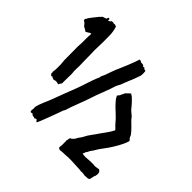

<svg xmlns="http://www.w3.org/2000/svg" viewBox="-187 -956 1153 1153"><g transform="rotate(45 389.5 -379.0)"><path d="M494.1 -678.7Q494.1 -673.8 494.1 -667Q494.1 -660.2 492.2 -654.3Q490.2 -648.4 486.8 -638.7Q483.4 -628.9 479.5 -618.7Q475.6 -608.4 471.7 -598.6Q467.8 -588.9 464.8 -583Q459 -570.3 454.6 -557.1Q450.2 -543.9 445.3 -532.2Q443.4 -527.3 439.9 -522.5Q436.5 -517.6 434.6 -512.7Q429.7 -502.9 426.8 -492.2Q423.8 -481.4 419.9 -470.7Q409.2 -440.4 397.5 -411.1Q385.7 -381.8 376 -350.6Q362.3 -309.6 346.7 -270Q331.1 -230.5 318.4 -189.5Q316.4 -186.5 314.9 -183.6Q313.5 -180.7 311.5 -177.7Q309.6 -170.9 300.8 -147Q292 -123 281.7 -95.7Q271.5 -68.4 262.2 -44.9Q252.9 -21.5 249 -15.6Q244.1 -16.6 241.7 -21Q239.3 -25.4 235.4 -28.3Q229.5 -28.3 221.7 -22.5Q215.8 -27.3 208 -26.9Q200.2 -26.4 196.3 -35.2Q192.4 -35.2 189 -34.2Q185.5 -33.2 181.6 -33.2Q176.8 -36.1 176.3 -39.1Q175.8 -42 175.8 -44.9Q175.8 -49.8 176.8 -53.7Q177.7 -57.6 177.7 -61.5Q177.7 -64.5 177.2 -67.4Q176.8 -70.3 176.8 -72.3Q177.7 -82 182.6 -96.2Q187.5 -110.4 194.3 -126.5Q201.2 -142.6 207.5 -157.2Q213.9 -171.9 216.8 -180.7Q231.4 -219.7 245.6 -257.3Q259.8 -294.9 274.4 -332Q286.1 -363.3 296.4 -396Q306.6 -428.7 319.3 -460Q322.3 -465.8 324.7 -471.7Q327.1 -477.5 327.1 -485.4Q335 -499 340.3 -514.2Q345.7 -529.3 350.6 -543.9Q356.4 -559.6 361.8 -573.7Q367.2 -587.9 374 -601.6Q382.8 -623 392.1 -644.5Q401.4 -666 409.2 -688.5L419.9 -719.7Q431.6 -719.7 438.5 -712.9Q445.3 -712.9 449.2 -712.9Q459 -712.9 463.9 -704.1Q478.5 -707 478 -702.1Q477.5 -697.3 483.4 -697.3Q492.2 -700.2 493.2 -690.9Q494.1 -681.6 494.1 -678.7ZM177.7 -268.6Q162.1 -273.4 154.8 -272.5Q147.5 -271.5 139.6 -268.6Q129.9 -272.5 128.9 -271.5Q122.1 -278.3 120.1 -276.4Q118.2 -274.4 113.3 -274.4L103.5 -285.2Q103.5 -288.1 104 -292Q104.5 -295.9 102.5 -298.8Q105.5 -314.5 105.5 -330.6Q105.5 -346.7 105.5 -363.3Q105.5 -371.1 104 -379.9Q102.5 -388.7 102.5 -397.5Q102.5 -425.8 102.1 -454.6Q101.6 -483.4 101.6 -512.7Q101.6 -520.5 102.5 -528.3Q103.5 -536.1 103.5 -543.9Q103.5 -564.5 103.5 -584Q103.5 -603.5 105.5 -624Q91.8 -622.1 90.8 -618.2Q85.9 -616.2 81.5 -612.8Q77.1 -609.4 72.3 -607.4Q58.6 -616.2 53.2 -619.1Q47.9 -622.1 43 -624Q41 -628.9 36.6 -632.3Q32.2 -635.7 30.3 -640.6Q25.4 -642.6 20 -647Q14.6 -651.4 14.6 -656.2Q14.6 -661.1 19 -664.6Q23.4 -668 23.4 -673.8Q33.2 -687.5 43.5 -700.2Q53.7 -712.9 64.5 -726.6Q69.3 -731.4 73.2 -735.4Q77.1 -739.3 81.1 -744.1Q95.7 -748 106.4 -752.9Q106.4 -758.8 109.4 -764.6Q117.2 -765.6 120.1 -762.7Q120.1 -758.8 119.6 -755.9Q119.1 -752.9 121.1 -751Q131.8 -754.9 133.8 -757.8Q135.7 -760.7 137.7 -763.7Q145.5 -764.6 150.4 -764.6Q161.1 -760.7 160.2 -762.2Q159.2 -763.7 163.1 -763.7Q168 -763.7 170.9 -761.7Q173.8 -759.8 178.7 -759.8Q189.5 -726.6 189.9 -697.3Q190.4 -668 190.4 -638.7Q190.4 -621.1 189.5 -602.5Q188.5 -584 188.5 -565.4Q188.5 -558.6 189 -552.2Q189.5 -545.9 189.5 -539.1Q189.5 -521.5 189.9 -504.4Q190.4 -487.3 190.4 -470.7Q190.4 -460.9 190.9 -452.1Q191.4 -443.4 191.4 -433.6Q191.4 -422.9 190.4 -412.6Q189.5 -402.3 190.4 -391.6Q190.4 -386.7 191.4 -380.9Q192.4 -375 192.4 -370.1Q192.4 -356.4 191.9 -343.8Q191.4 -331.1 191.4 -317.4V-288.1Q182.6 -278.3 182.1 -274.9Q181.6 -271.5 178.7 -268.6ZM725.6 -70.3Q725.6 -67.4 726.6 -64.9Q727.5 -62.5 728.5 -58.6Q727.5 -53.7 727.1 -45.4Q726.6 -37.1 722.7 -32.2Q721.7 -24.4 719.2 -17.1Q716.8 -9.8 715.8 -2Q713.9 1 711.4 2Q709 2.9 706.1 4.9Q699.2 4.9 692.9 5.9Q686.5 6.8 678.7 6.8Q673.8 6.8 669.4 5.4Q665 3.9 660.2 3.9Q654.3 3.9 647.5 4.4Q640.6 4.9 634.8 2.9Q629.9 2.9 626 2.4Q622.1 2 617.2 2Q600.6 2 585.9 0.5Q571.3 -1 554.7 -1Q545.9 0 542 -0.5Q538.1 -1 534.2 -1Q526.4 -1 519.5 0Q512.7 1 505.9 1Q484.4 1 463.9 3.9Q460 2 455.6 0Q451.2 -2 451.2 -7.8Q451.2 -12.7 452.1 -17.6Q453.1 -22.5 453.1 -27.3Q453.1 -39.1 453.1 -47.4Q453.1 -55.7 453.1 -59.6Q451.2 -66.4 452.6 -68.8Q454.1 -71.3 455.1 -73.2Q454.1 -80.1 457 -86.9Q460 -93.8 467.8 -93.8Q469.7 -95.7 476.1 -103Q482.4 -110.4 483.4 -111.3Q488.3 -123 493.7 -129.9Q499 -136.7 503.9 -143.6Q510.7 -154.3 516.1 -165.5Q521.5 -176.8 529.3 -186.5Q534.2 -194.3 539.6 -201.2Q544.9 -208 549.8 -214.8Q566.4 -240.2 584.5 -264.2Q602.5 -288.1 616.2 -314.5Q612.3 -322.3 605.5 -327.6Q598.6 -333 593.8 -338.9Q568.4 -370.1 538.1 -397Q507.8 -423.8 483.4 -455.1Q483.4 -460 480 -463.4Q476.6 -466.8 476.6 -468.8Q479.5 -476.6 481.9 -478Q484.4 -479.5 486.3 -482.4Q488.3 -485.4 489.3 -488.8Q490.2 -492.2 492.2 -496.1Q494.1 -498 495.1 -501Q496.1 -503.9 498 -505.9Q498 -507.8 499.5 -511.7Q501 -515.6 502.9 -515.6Q507.8 -520.5 516.1 -528.8Q524.4 -537.1 529.3 -539.1Q534.2 -532.2 541 -531.2Q571.3 -503.9 597.7 -469.7Q603.5 -463.9 610.8 -458.5Q618.2 -453.1 624 -447.3Q628.9 -443.4 632.3 -438.5Q635.7 -433.6 639.6 -428.7Q654.3 -414.1 671.4 -397.5Q688.5 -380.9 700.2 -365.2Q704.1 -360.4 706.1 -354.5Q708 -348.6 710.9 -343.8Q720.7 -335 722.7 -330.1Q718.8 -314.5 709 -293.9Q699.2 -273.4 686.5 -252Q673.8 -230.5 660.2 -210.9Q646.5 -191.4 636.7 -178.7Q626 -165 618.2 -150.9Q610.4 -136.7 599.6 -123L592.8 -111.3Q590.8 -104.5 586.4 -100.1Q582 -95.7 582 -88.9Q579.1 -85.9 578.6 -83Q578.1 -80.1 577.1 -78.1Q589.8 -75.2 602.5 -75.2Q624 -77.1 639.2 -77.6Q654.3 -78.1 669.9 -78.1Q678.7 -76.2 684.1 -76.7Q689.5 -77.1 695.3 -78.1Q701.2 -79.1 706.5 -80.1Q711.9 -81.1 714.8 -81.1Z"/></g></svg>

Font: Caesar Dressing
Style: Regular
Weight: 400
Designer: Dathan Boardman
Foundry: Open Window
Version: Version 1.000